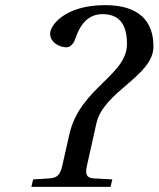

<svg xmlns="http://www.w3.org/2000/svg" viewBox="-20 -727 617 747"><path d="M102 0H410L417 -29L344 -33C316 -35 311 -50 318 -81L355 -247C383 -372 577 -431 577 -546C577 -642 524 -707 389 -707C231 -707 175 -627 175 -597C175 -559 215 -543 238 -543C255 -543 267 -559 272 -574C291 -631 322 -672 379 -672C457 -672 474 -614 474 -556C474 -433 291 -385 250 -205L222 -81C215 -50 204 -35 174 -33L109 -29Z"/></svg>

Font: Heuristica
Style: Italic
Weight: 400
Italic angle: -13°
Version: Version 1.0.1